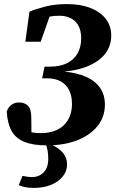

<svg xmlns="http://www.w3.org/2000/svg" viewBox="-20 -694 574 939"><path d="M72 211 90 166Q100 168 111.5 170Q123 172 137 172Q170 172 193 149.5Q216 127 216 82Q216 59 212.5 41Q209 23 200 0H238V16Q273 34 290.5 57Q308 80 308 110Q308 143 287 169Q266 195 229.5 210Q193 225 147 225Q120 225 101.5 221Q83 217 72 211ZM209 17Q141 17 98.5 -0.5Q56 -18 36 -55Q16 -92 13 -149Q20 -169 35.5 -181Q51 -193 73 -193Q101 -193 117 -176.5Q133 -160 133 -119L134 -17L78 -65Q99 -55 124 -49Q149 -43 180 -43Q216 -43 244.5 -53Q273 -63 292.5 -82Q312 -101 322 -127.5Q332 -154 332 -186Q332 -225 318 -253Q304 -281 277 -296Q250 -311 211 -311H186L198 -368H224Q273 -368 307 -384.5Q341 -401 359 -432.5Q377 -464 377 -506Q377 -544 363.5 -568.5Q350 -593 326 -605Q302 -617 271 -617Q243 -617 224 -613Q205 -609 187 -601L191 -636L233 -643L179 -490H104L124 -637Q155 -650 201.5 -662Q248 -674 308 -674Q374 -674 422.5 -655Q471 -636 497.5 -601.5Q524 -567 524 -520Q524 -473 498 -436Q472 -399 419 -374.5Q366 -350 287 -343L293 -344Q356 -338 400.5 -318.5Q445 -299 469 -265Q493 -231 493 -182Q493 -122 456.5 -77Q420 -32 356.5 -7.5Q293 17 209 17Z"/></svg>

Font: Source Serif 4
Style: Bold Italic
Weight: 700
Italic angle: -12°
Designer: Frank Grießhammer
Foundry: Adobe Systems Incorporated
Version: Version 4.004;hotconv 1.0.116;makeotfexe 2.5.65601